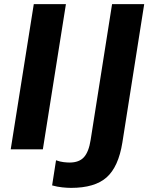

<svg xmlns="http://www.w3.org/2000/svg" viewBox="-20 -725 720 932"><path d="M32 0ZM32 0 144 -705H300L188 0ZM325 187Q307 187 282.5 184.5Q258 182 233 175L252 53Q271 60 288.5 62Q306 64 318 64Q364 64 387.5 38Q411 12 420 -46L524 -705H680L574 -33Q555 85 497.5 136Q440 187 325 187Z"/></svg>

Font: Winston
Style: Bold Italic
Weight: 700
Italic angle: -9°
Designer: Original fonts by Vernon Adams / Changes by Cristiano Sobral
Foundry: Original fonts by Vernon Adams / Changes by Cristiano Sobral
Version: Version 2.503;July 17, 2020;FontCreator 13.0.0.2655 64-bit